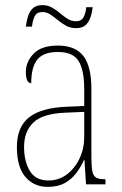

<svg xmlns="http://www.w3.org/2000/svg" viewBox="-20 -720 475 750"><path d="M166 10Q113 10 79.5 -28.5Q46 -67 46 -146Q46 -224 93.5 -261.5Q141 -299 240 -303L309 -306V-371Q309 -446 287 -481.5Q265 -517 206 -517Q150 -517 126 -487.5Q102 -458 102 -395Q81 -395 81 -439Q81 -479 111.5 -510.5Q142 -542 206 -542Q274 -542 305.5 -501.5Q337 -461 337 -372V-105Q337 -68 341 -50Q345 -32 356 -26Q367 -20 388 -20H392V0H316L310 -95H308Q296 -68 278 -44Q260 -20 233 -5Q206 10 166 10ZM169 -15Q210 -15 241.5 -39Q273 -63 291 -101.5Q309 -140 309 -185V-283L239 -280Q148 -277 111 -242Q74 -207 74 -146Q74 -90 96.5 -52.5Q119 -15 169 -15ZM277 -610Q255 -610 238 -619.5Q221 -629 206 -641.5Q191 -654 176.5 -663.5Q162 -673 146 -673Q123 -673 115 -655.5Q107 -638 105 -616H81Q83 -634 88.5 -653.5Q94 -673 107 -686.5Q120 -700 146 -700Q166 -700 183 -690.5Q200 -681 214.5 -668.5Q229 -656 244 -646.5Q259 -637 276 -637Q299 -637 307 -654Q315 -671 317 -692H342Q340 -673 334 -654Q328 -635 315 -622.5Q302 -610 277 -610Z"/></svg>

Font: Noto Serif Armenian Condensed Thin
Style: Regular
Weight: 100
Width: 3
Designer: Monotype Design Team
Foundry: Monotype Imaging Inc.
Version: Version 2.008; ttfautohint (v1.8.4.7-5d5b)